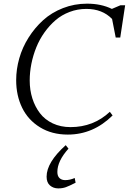

<svg xmlns="http://www.w3.org/2000/svg" viewBox="-20 -731 715 1054"><path d="M68.8 -291Q68.8 -351.1 85.9 -411.1Q103 -471.2 137 -524.9Q170.9 -578.6 217 -620.4Q263.2 -662.1 325.7 -686.5Q388.2 -710.9 458 -710.9Q535.2 -710.9 594.2 -682.1L641.1 -702.1H667L640.1 -524.9H615.2L595.2 -627Q541.5 -682.1 454.1 -682.1Q405.8 -682.1 362.1 -665.5Q318.4 -648.9 284.9 -620.1Q251.5 -591.3 224.1 -553Q196.8 -514.6 179.2 -470.9Q161.6 -427.2 152.3 -380.9Q143.1 -334.5 143.1 -289.1Q143.1 -236.8 157.5 -191.2Q171.9 -145.5 199 -109.9Q226.1 -74.2 269.5 -53.7Q313 -33.2 367.2 -33.2Q493.2 -33.2 583 -117.2L598.1 -97.2Q491.7 7.8 352.1 7.8Q264.6 7.8 199.5 -32.2Q134.3 -72.3 101.6 -139.4Q68.8 -206.5 68.8 -291ZM235.8 238.8Q235.8 160.2 340.8 65.9L356 85Q294.9 152.8 294.9 212.9Q294.9 235.4 306.6 246.6Q318.4 257.8 337.9 257.8Q364.3 257.8 390.1 246.1L395 272Q359.9 290 341.3 296.6Q322.8 303.2 299.8 303.2Q272.9 303.2 254.4 287.1Q235.8 271 235.8 238.8Z"/></svg>

Font: Dihjauti
Style: Italic
Weight: 400
Italic angle: -9°
Designer: T. Christopher White
Version: Version 3.0.0